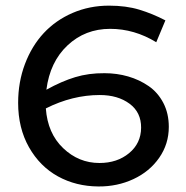

<svg xmlns="http://www.w3.org/2000/svg" viewBox="-20 -654 666 687"><path d="M354 -392.1Q398.4 -392.1 438.7 -380.4Q479 -368.7 512 -345.9Q544.9 -323.2 564.5 -285.6Q584 -248 584 -200.2Q584 -138.7 549.6 -89.4Q515.1 -40 457.5 -13.2Q399.9 13.7 332 13.2Q252 12.7 187.3 -22.9Q122.6 -58.6 83.7 -127.2Q44.9 -195.8 44.9 -286.1Q44.9 -360.4 69.3 -425Q93.8 -489.7 136.5 -535.6Q179.2 -581.5 239.7 -607.7Q300.3 -633.8 370.1 -633.8Q431.2 -633.8 478.5 -619.4Q525.9 -605 571.8 -581.1L539.1 -502.9Q460.9 -550.8 374 -550.8Q284.7 -550.8 221.7 -491.7Q158.7 -432.6 146 -333Q200.7 -363.3 249 -377.9Q297.4 -392.6 354 -392.1ZM484.9 -196.8Q485.4 -252 443.4 -283Q401.4 -314 336.9 -314Q239.3 -314 144 -266.1Q150.4 -176.8 206.1 -123.8Q261.7 -70.8 335.9 -70.8Q399.4 -70.8 441.9 -106Q484.4 -141.1 484.9 -196.8Z"/></svg>

Font: BioRhyme
Style: Regular
Weight: 400
Designer: Aoife Mooney
Foundry: Aoife Mooney Type
Version: Version 1.500;PS 001.500;hotconv 1.0.88;makeotf.lib2.5.64775